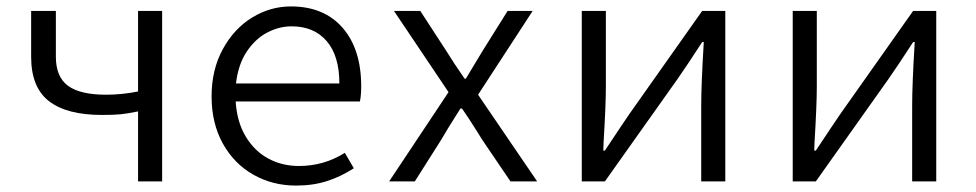

<svg xmlns="http://www.w3.org/2000/svg" viewBox="-20 -565 3041 598"><path d="M297 -207Q188 -207 132.5 -250Q77 -293 77 -388V-531H154V-388Q154 -326 191.5 -298Q229 -270 311 -270Q359 -270 410 -280V-531H485V0H410V-218Q376 -211 355 -209Q334 -207 297 -207Z M639 -265Q639 -348 674 -412Q709 -476 765.5 -510.5Q822 -545 886 -545Q989 -545 1047 -478.5Q1105 -412 1105 -296Q1105 -268 1101 -249H714Q718 -185 745.5 -139.5Q773 -94 816 -71Q859 -48 911 -48Q989 -48 1054 -89L1082 -41Q1042 -15 998.5 -1Q955 13 902 13Q829 13 769 -21Q709 -55 674 -118Q639 -181 639 -265ZM1037 -305Q1037 -391 997.5 -437Q958 -483 888 -483Q850 -483 813 -464Q776 -445 749 -405Q722 -365 715 -305Z M1377 -278 1207 -531H1289L1369 -408Q1393 -369 1427 -320H1431L1455 -360L1484 -408L1561 -531H1639L1469 -270L1653 0H1570L1481 -131Q1476 -140 1470 -149Q1436 -203 1419 -227H1414L1377 -168Q1358 -136 1355 -131L1272 0H1192Z M1792 -531H1867V-294Q1867 -239 1860 -123L1859 -96H1864Q1921 -182 1941 -211L2167 -531H2239V0H2164V-236Q2164 -303 2172 -434H2167Q2121 -363 2091 -320L1864 0H1792Z M2449 -531H2524V-294Q2524 -239 2517 -123L2516 -96H2521Q2578 -182 2598 -211L2824 -531H2896V0H2821V-236Q2821 -303 2829 -434H2824Q2778 -363 2748 -320L2521 0H2449Z"/></svg>

Font: Nebula Sans Book
Style: Regular
Weight: 400
Designer: Paul D. Hunt for Adobe (as Source Sans)
Foundry: Nebula Entertainment & Broadcasting LLC
Version: Version 1.010